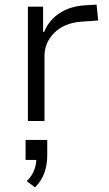

<svg xmlns="http://www.w3.org/2000/svg" viewBox="-20 -525 475 833"><path d="M101 0V-496H167V-387H172Q192 -438 239.5 -468.5Q287 -499 351 -502L399 -505L406 -436L332 -431Q258 -425 215.5 -382.5Q173 -340 173 -282V0ZM132 288 96 261Q120 237 129 211.5Q138 186 138 159L150 169H91V82H185V149Q185 190 172.5 225Q160 260 132 288Z"/></svg>

Font: Nunito Sans 6pt Light
Style: Regular
Weight: 300
Version: Version 3.101;gftools[0.9.27]